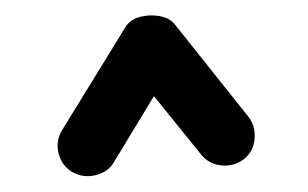

<svg xmlns="http://www.w3.org/2000/svg" viewBox="-20 -758 395 246"><path d="M71.8 -538.1Q58.6 -546.4 54.9 -562Q51.3 -577.6 59.6 -591.3L140.6 -723.1Q146.5 -732.9 159.2 -736.3Q171.9 -739.7 184.8 -737.3Q197.8 -734.9 204.1 -726.6L297.9 -608.9Q307.6 -596.7 306.2 -580.1Q304.7 -563.5 292 -553.7Q279.8 -544.4 263.4 -546.1Q247.1 -547.9 237.3 -560.5L177.2 -634.8L126 -550.3Q118.2 -537.1 101.8 -533.4Q85.4 -529.8 71.8 -538.1Z"/></svg>

Font: Mikhak-DS1-FD ExtraBold
Style: Regular
Weight: 800
Designer: Amin Abedi
Version: Version 3.2